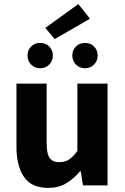

<svg xmlns="http://www.w3.org/2000/svg" viewBox="-20 -903 608 935"><path d="M214 12Q133.3 12 96.7 -41.5Q60.2 -95 60.2 -188V-496H207.1V-207Q207.1 -153.2 222 -133.3Q236.9 -113.3 268.5 -113.3Q296 -113.3 315.8 -126Q335.5 -138.6 356.8 -167.9V-496H503.7V0H384L373.3 -68.6H369.7Q338.8 -31.8 301.7 -9.9Q264.5 12 214 12ZM175.6 -570.7Q148.6 -570.7 131.3 -588.8Q114 -607 114 -632.4Q114 -658.7 131.3 -676.4Q148.6 -694 175.6 -694Q202.8 -694 220.1 -676.4Q237.3 -658.7 237.3 -632.4Q237.3 -607 220.1 -588.8Q202.8 -570.7 175.6 -570.7ZM246.4 -712.8 200.7 -767.1 361.6 -883.2 418.2 -811.8ZM393.8 -570.7Q366.8 -570.7 349.5 -588.8Q332.1 -607 332.1 -632.4Q332.1 -658.7 349.5 -676.4Q366.8 -694 393.8 -694Q421 -694 438.2 -676.4Q455.5 -658.7 455.5 -632.4Q455.5 -607 438.2 -588.8Q421 -570.7 393.8 -570.7Z"/></svg>

Font: Source Sans 3 Variable
Style: Regular
Weight: 200
Designer: Paul D. Hunt
Foundry: Adobe Systems Incorporated
Version: Version 3.026